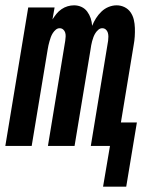

<svg xmlns="http://www.w3.org/2000/svg" viewBox="-36 -548 556 721"><path d="M351 153 377 0H305L370 -395Q371 -403 371 -410.5Q371 -418 369 -425Q367 -432 361.5 -437Q356 -442 348 -442Q340 -442 333.5 -436.5Q327 -431 322.5 -424Q318 -417 315 -409Q312 -401 310 -393.5Q308 -386 306.5 -378Q305 -370 304 -362L244 0H144L209 -395Q210 -403 210.5 -410.5Q211 -418 209 -425Q207 -432 201.5 -437Q196 -442 188 -442Q180 -442 173.5 -436.5Q167 -431 162.5 -424Q158 -417 155 -409Q152 -401 150 -393.5Q148 -386 146 -378Q144 -370 143 -362L83 0H-16L70 -520H169L161 -475Q168 -486 176 -496Q184 -506 195 -513.5Q206 -521 218 -524.5Q230 -528 242 -528Q257 -528 270 -522Q283 -516 291.5 -504.5Q300 -493 304.5 -479.5Q309 -466 310 -451Q316 -466 324.5 -479.5Q333 -493 345 -504.5Q357 -516 372 -522Q387 -528 402 -528Q418 -528 432 -521Q446 -514 454.5 -501.5Q463 -489 466.5 -474Q470 -459 470.5 -443Q471 -427 470 -411Q469 -395 466 -379L418 -88H478L438 153Z"/></svg>

Font: Iosevka SS18 Semibold
Style: Italic
Weight: 600
Italic angle: -9°
Monospace: yes
Designer: Belleve Invis
Foundry: Belleve Invis
Version: Version 25.1.1; ttfautohint (v1.8.4)